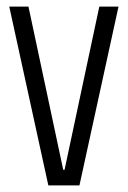

<svg xmlns="http://www.w3.org/2000/svg" viewBox="-20 -560 386 580"><path d="M8 -540H66L171 -47H175L280 -540H338L220 0H126Z"/></svg>

Font: Pathway Extreme Condensed Thin
Style: Regular
Weight: 250
Width: 3
Version: Version 1.001;gftools[0.9.26]